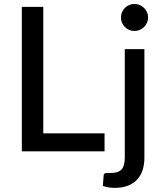

<svg xmlns="http://www.w3.org/2000/svg" viewBox="-20 -752 810 954"><path d="M499.5 -89.5V0H88.5V-718H195V-89.5ZM697.5 -508V32Q697.5 63.5 689.2 90.8Q681 118 663.2 138.2Q645.5 158.5 617.2 170Q589 181.5 549 181.5Q532.5 181.5 518.8 179Q505 176.5 491 172L495 119Q497 109.5 503.8 108.5Q510.5 107.5 529.5 107.5Q568 107.5 584 90Q600 72.5 600 32V-508ZM716 -665Q716 -651.5 710.5 -639.2Q705 -627 695.5 -617.8Q686 -608.5 673.8 -603.2Q661.5 -598 647.5 -598Q634 -598 622 -603.2Q610 -608.5 600.8 -617.8Q591.5 -627 586.2 -639.2Q581 -651.5 581 -665Q581 -679 586.2 -691.2Q591.5 -703.5 600.8 -712.8Q610 -722 622 -727.2Q634 -732.5 647.5 -732.5Q661.5 -732.5 673.8 -727.2Q686 -722 695.5 -712.8Q705 -703.5 710.5 -691.2Q716 -679 716 -665Z"/></svg>

Font: Lato 2
Style: Regular
Weight: 500
Designer: Lukasz Dziedzic with Adam Twardoch and Botio Nikoltchev
Foundry: tyPoland Lukasz Dziedzic
Version: Version 2.015; 2015-08-06; http://www.latofonts.com/